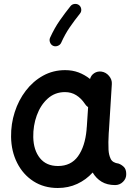

<svg xmlns="http://www.w3.org/2000/svg" viewBox="-20 -896 679 964"><path d="M558.1 33.2Q518.1 33.2 490.2 16.4Q462.4 -0.5 445.3 -29.8Q412.1 6.8 367.7 27.3Q323.2 47.9 270 47.9Q200.7 47.9 148.2 14.2Q95.7 -19.5 66.2 -77.9Q36.6 -136.2 35.6 -209Q34.7 -273.4 54 -333.3Q73.2 -393.1 109.6 -440.7Q146 -488.3 196.3 -516.1Q246.6 -543.9 307.1 -543.9Q343.3 -543.9 374 -532.5Q404.8 -521 432.1 -499.5Q437 -518.1 453.1 -528.6Q469.2 -539.1 489.3 -536.6Q512.2 -533.2 527.6 -514.6Q543 -496.1 541.5 -474.1L527.3 -245.6Q526.9 -236.3 525.9 -227.1Q524.4 -206.5 524.2 -182.6Q523.9 -158.7 524.9 -143.6Q526.4 -117.7 535.9 -98.1Q545.4 -78.6 575.2 -74.7Q589.4 -69.8 601.6 -58.1Q613.8 -46.4 613.8 -22Q614.3 0.5 597.7 16.8Q581.1 33.2 558.1 33.2ZM271 -62.5Q336.4 -62.5 371.6 -111.3Q406.7 -160.2 414.6 -243.7Q415 -247.6 415 -251Q415 -253.9 415.5 -256.3Q416 -258.8 416 -261.2L422.4 -357.9Q411.6 -365.2 405.3 -376Q387.7 -402.3 362.8 -418Q337.9 -433.6 306.2 -433.6Q255.9 -433.6 219.7 -401.1Q183.6 -368.7 164.8 -316.9Q146 -265.1 147 -207.5Q148.4 -142.1 180.4 -102.3Q212.4 -62.5 271 -62.5ZM377 -870.1Q386.7 -862.3 387.9 -849.6Q389.2 -836.9 381.3 -827.6Q354 -793.5 330.6 -759.5Q307.1 -725.6 287.1 -681.2Q282.2 -670.4 270 -665.8Q257.8 -661.1 246.6 -666Q235.8 -670.9 231.2 -683.1Q226.6 -695.3 231.4 -706.5Q253.9 -755.9 280.3 -793.5Q306.6 -831.1 334 -865.2Q341.8 -875 354.7 -876.2Q367.7 -877.4 377 -870.1Z"/></svg>

Font: Mikhak-DS2-FD SemiBold
Style: Regular
Weight: 600
Designer: Amin Abedi
Version: Version 3.2